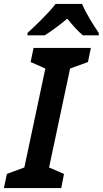

<svg xmlns="http://www.w3.org/2000/svg" viewBox="-46 -958 523 978"><path d="M94 -790V-778H182C220 -802 257 -830 297 -863C321 -832 352 -798 376 -778H457V-790C431 -829 392 -889 372 -938H237C204 -893 132 -825 94 -790ZM-26 0H266L280 -72L204 -105L311 -609L402 -642L417 -714H125L110 -642L185 -609L78 -105L-11 -72Z"/></svg>

Font: Noto Sans SemiBold
Style: Italic
Weight: 600
Italic angle: -12°
Designer: Monotype Design Team
Foundry: Monotype Imaging Inc.
Version: Version 2.013